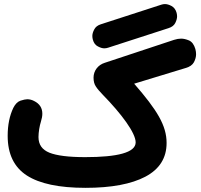

<svg xmlns="http://www.w3.org/2000/svg" viewBox="-20 -841 970 928"><path d="M428.7 -649.4C433.1 -633.3 441.4 -622.6 453.1 -616.7C464.8 -610.4 475.1 -607.4 483.9 -607.4C490.2 -607.4 496.1 -608.4 502.4 -610.4L794.9 -705.1C810.5 -710 821.3 -718.3 827.1 -730C833 -741.7 835.9 -752.4 835.9 -761.7C835.9 -767.6 835 -773.4 833.5 -779.3C829.1 -794.9 820.8 -805.7 809.1 -812C797.4 -818.4 786.6 -821.3 777.3 -821.3C771.5 -821.3 765.6 -820.3 759.8 -818.4L467.3 -723.6C452.1 -718.8 441.4 -710.4 435.5 -698.7C429.2 -687 426.3 -676.3 426.3 -667C426.3 -661.1 427.2 -655.3 428.7 -649.4ZM17.1 -184.6C17.1 -96.7 47.9 -32.7 109.9 7.3C171.4 46.9 265.6 66.9 393.1 66.9C518.1 66.9 614.7 48.8 683.1 12.7C751 -23.4 785.2 -77.6 785.2 -149.9C785.2 -234.4 739.3 -309.1 628.4 -436.5L877 -512.2C897 -517.6 910.2 -527.3 917.5 -540.5C924.3 -553.7 927.7 -566.4 927.7 -578.6C927.7 -586.4 926.8 -594.7 924.3 -604C918 -625.5 907.7 -639.2 893.6 -645.5C879.4 -651.4 866.7 -654.3 855.5 -654.3C844.7 -654.3 833.5 -652.3 821.3 -648.4L486.8 -537.6C453.1 -527.3 432.1 -498.5 432.1 -465.8C432.1 -447.8 436 -433.6 443.4 -422.9C450.7 -411.6 461.9 -398.4 476.6 -383.3C567.9 -290 635.7 -198.2 635.7 -152.8C635.7 -103.5 547.4 -81.5 391.6 -81.5C311.5 -81.5 253.9 -88.9 218.8 -103C183.6 -117.2 166 -142.1 166 -178.7C166 -201.7 171.4 -233.4 177.7 -252.9C182.1 -267.1 184.6 -279.8 184.6 -291C184.6 -319.3 171.4 -339.8 144.5 -353C134.3 -358.4 123 -361.3 111.8 -361.3C104 -361.3 93.3 -358.9 79.1 -354.5C64.9 -349.6 53.7 -337.9 44.4 -319.8C26.4 -282.2 17.1 -237.3 17.1 -184.6Z"/></svg>

Font: Mikhak ExtraBold
Style: Regular
Weight: 800
Designer: Amin Abedi
Version: Version 3.2